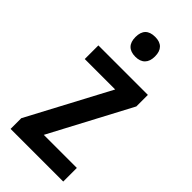

<svg xmlns="http://www.w3.org/2000/svg" viewBox="-236 -801 856 856"><g transform="rotate(45 192.0 -373.0)"><path d="M358.4 -85.9V0H26.4V-67.4L231.9 -454.1H40V-540H352.1V-467.3L149.9 -85.9ZM192.4 -620.6Q162.1 -620.6 146.2 -636.5Q130.4 -652.3 130.4 -683.6Q130.4 -714.8 146 -730.5Q161.6 -746.1 192.4 -746.1Q222.7 -746.1 238 -730.2Q253.4 -714.4 253.4 -683.6Q253.4 -652.8 237.5 -636.7Q221.7 -620.6 192.4 -620.6Z"/></g></svg>

Font: Open Sans
Style: Regular
Weight: 600
Width: 3
Foundry: Ascender Corporation
Version: Version 1.000